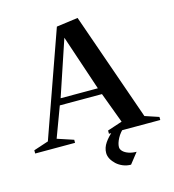

<svg xmlns="http://www.w3.org/2000/svg" viewBox="-147 -827 1039 1149"><g transform="rotate(-15 372.5 -252.5)"><path d="M-15 0V-20L88 -54L73 -39L307 -700L440 -718L678 -37L661 -52L760 -19V0H442V-20L545 -54L538 -39L459 -251L475 -240H190L206 -251L127 -39L120 -56L232 -19V0ZM214 -269 205 -280H459L452 -269L326 -645H340ZM522 213Q496 213 473 203.5Q450 194 433 178.5Q416 163 406 144.5Q396 126 396 107Q396 75 416.5 45Q437 15 474 -16H541Q511 9 495 39.5Q479 70 479 93Q479 107 491.5 119.5Q504 132 526 139.5Q548 147 574 147Z"/></g></svg>

Font: Wittgenstein SemiBold
Style: Regular
Weight: 600
Designer: Jörg Drees
Foundry: Jörg Drees
Version: Version 1.500